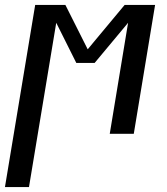

<svg xmlns="http://www.w3.org/2000/svg" viewBox="-54 -540 674 775"><path d="M-34 215 88 -520H210L300 -341L449 -520H572L486 0H389L463 -448L328 -286H254L173 -448L63 215Z"/></svg>

Font: Iosevka SS04 Medium Extended
Style: Italic
Weight: 500
Width: 7
Italic angle: -9°
Monospace: yes
Designer: Belleve Invis
Foundry: Belleve Invis
Version: Version 19.0.0; ttfautohint (v1.8.4)